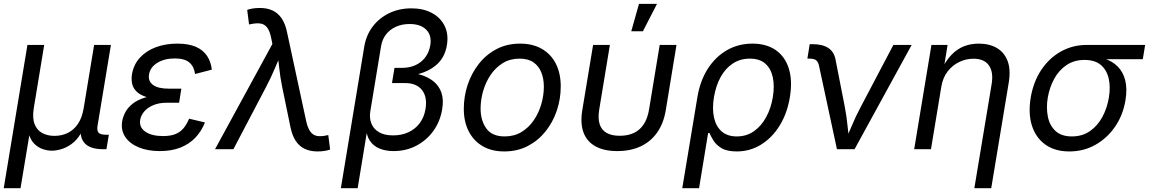

<svg xmlns="http://www.w3.org/2000/svg" viewBox="-21 -781 6015 1005"><path d="M-1.5 204.1 122.6 -545.9H210.4L155.8 -214.8Q147.5 -163.1 160.2 -131.1Q172.9 -99.1 200.4 -84.5Q228 -69.8 264.2 -69.8Q302.2 -69.8 333.7 -85.2Q365.2 -100.6 387 -132.6Q408.7 -164.6 417 -214.8L471.7 -545.9H559.6L489.7 -123.5Q485.4 -96.7 495.1 -86.2Q504.9 -75.7 534.7 -75.7H548.8L536.1 0H518.6Q451.7 0 422.6 -31Q393.6 -62 403.8 -122.6L412.1 -171.9H432.1Q423.3 -117.7 402.3 -82.5Q381.3 -47.4 354.2 -27.8Q327.1 -8.3 299.8 -0.2Q272.5 7.8 250.5 7.8Q228.5 7.8 203.9 -0.2Q179.2 -8.3 158.9 -28.1Q138.7 -47.9 129.4 -82.8Q120.1 -117.7 128.9 -171.9H148.9L86.4 204.1Z M815.4 9.8Q751.5 9.8 704.3 -10Q657.2 -29.8 634 -65.2Q610.8 -100.6 618.7 -147.5Q622.6 -169.4 635 -193.4Q647.5 -217.3 672.9 -237.8Q698.2 -258.3 740.7 -271.2Q783.2 -284.2 846.7 -284.2H922.9L916.5 -243.2H851.1Q812.5 -243.2 783 -231.2Q753.4 -219.2 735.4 -199Q717.3 -178.7 712.9 -154.3Q706.1 -115.7 739 -92.3Q772 -68.8 832.5 -68.8Q872.1 -68.8 897.7 -79.3Q923.3 -89.8 939.9 -110.1Q956.5 -130.4 968.8 -159.7L1051.8 -140.1Q1033.7 -94.2 1001.7 -60.5Q969.7 -26.9 923.3 -8.5Q877 9.8 815.4 9.8ZM843.3 -261.7Q782.2 -261.7 745.8 -273.2Q709.5 -284.7 691.7 -304Q673.8 -323.2 669.9 -346.4Q666 -369.6 669.9 -393.1Q678.7 -443.8 711.7 -479.5Q744.6 -515.1 794.9 -533.9Q845.2 -552.7 906.7 -552.7Q966.3 -552.7 1004.4 -535.9Q1042.5 -519 1062.7 -488.5Q1083 -458 1087.9 -416.5L1000 -393.6Q995.1 -432.1 970.5 -453.6Q945.8 -475.1 894 -475.1Q839.4 -475.1 801.8 -451.7Q764.2 -428.2 758.8 -389.2Q753.9 -355.5 780.5 -336.2Q807.1 -316.9 862.8 -316.9H928.2L919.4 -261.7Z M1104.5 0 1404.8 -550.8 1398.9 -580.1Q1391.6 -617.7 1377.9 -636Q1364.3 -654.3 1343.3 -657.7Q1322.3 -661.1 1292 -654.8L1282.7 -652.8L1272.9 -729Q1281.2 -732.9 1299.3 -736.1Q1317.4 -739.3 1339.4 -739.3Q1377.4 -739.3 1405.8 -726.1Q1434.1 -712.9 1453.1 -685.1Q1472.2 -657.2 1481.4 -612.8L1581.5 -147.9Q1589.8 -109.9 1604 -91.3Q1618.2 -72.8 1639.2 -69.3Q1660.2 -65.9 1688.5 -72.3L1697.3 -74.2L1707 1.5Q1699.7 4.9 1681.9 8.3Q1664.1 11.7 1641.1 11.7Q1603 11.7 1574.5 -1.7Q1545.9 -15.1 1527.3 -43Q1508.8 -70.8 1499.5 -114.7L1456.5 -323.7Q1445.8 -375.5 1440.7 -424.6Q1435.5 -473.6 1428.7 -521H1460.9Q1439 -474.1 1418.2 -424.3Q1397.5 -374.5 1370.6 -323.7L1200.7 0Z M1763.2 204.1 1885.7 -537.1Q1895.5 -596.2 1929.4 -641.4Q1963.4 -686.5 2015.6 -711.9Q2067.9 -737.3 2132.8 -737.3Q2194.8 -737.3 2239.7 -713.1Q2284.7 -689 2306.2 -645.8Q2327.6 -602.5 2318.4 -545.9Q2309.6 -490.7 2277.3 -455.3Q2245.1 -419.9 2194.6 -401.6Q2144 -383.3 2081.1 -379.4L2085.4 -405.3Q2133.8 -402.8 2175.5 -391.1Q2217.3 -379.4 2246.6 -356.4Q2275.9 -333.5 2289.1 -297.4Q2302.2 -261.2 2293.5 -209Q2283.2 -145.5 2247.8 -96.2Q2212.4 -46.9 2158.7 -18.6Q2105 9.8 2039.1 9.8Q1998.5 9.8 1966.1 -3.2Q1933.6 -16.1 1914.6 -44.9Q1895.5 -73.7 1894 -122.1H1904.8L1851.1 204.1ZM2036.6 -72.3Q2081.5 -72.3 2117.2 -88.9Q2152.8 -105.5 2176 -136.5Q2199.2 -167.5 2206.1 -209.5Q2216.8 -272.9 2188 -309.6Q2159.2 -346.2 2099.6 -346.2H2030.8L2043.9 -425.8H2083.5Q2122.1 -425.8 2153.1 -439.7Q2184.1 -453.6 2204.3 -480Q2224.6 -506.3 2231 -542.5Q2240.2 -594.7 2210.7 -625Q2181.2 -655.3 2123 -655.3Q2083 -655.3 2051.3 -640.9Q2019.5 -626.5 1999.5 -600.6Q1979.5 -574.7 1973.6 -539.1L1917.5 -199.2Q1911.6 -164.1 1922.6 -135.3Q1933.6 -106.4 1962.2 -89.4Q1990.7 -72.3 2036.6 -72.3Z M2618.7 11.7Q2552.7 11.7 2505.4 -15.9Q2458 -43.5 2432.4 -93.8Q2406.7 -144 2406.7 -211.4Q2406.7 -276.4 2427 -337.4Q2447.3 -398.4 2485.6 -447Q2523.9 -495.6 2578.4 -524.2Q2632.8 -552.7 2701.2 -552.7Q2767.1 -552.7 2814.9 -525.4Q2862.8 -498 2888.4 -447.8Q2914.1 -397.5 2914.1 -329.1Q2914.1 -263.2 2893.6 -202.1Q2873 -141.1 2834.2 -92.8Q2795.4 -44.4 2741 -16.4Q2686.5 11.7 2618.7 11.7ZM2620.6 -66.9Q2670.9 -66.9 2709.2 -90.3Q2747.6 -113.8 2773.4 -152.1Q2799.3 -190.4 2812.5 -236.3Q2825.7 -282.2 2825.7 -327.1Q2825.7 -368.7 2812.5 -401.9Q2799.3 -435.1 2771.5 -454.6Q2743.7 -474.1 2698.7 -474.1Q2648.9 -474.1 2610.8 -450.7Q2572.8 -427.2 2546.9 -388.7Q2521 -350.1 2507.8 -304Q2494.6 -257.8 2494.6 -212.4Q2494.6 -150.9 2524.4 -108.9Q2554.2 -66.9 2620.6 -66.9Z M3210 9.8Q3141.1 9.8 3096.2 -14.9Q3051.3 -39.6 3033.4 -87.2Q3015.6 -134.8 3026.9 -204.1L3083.5 -545.9H3171.4L3115.7 -208.5Q3107.9 -161.1 3117.9 -130.6Q3127.9 -100.1 3154.5 -85.2Q3181.2 -70.3 3223.1 -70.3Q3265.6 -70.3 3297.1 -85.2Q3328.6 -100.1 3348.6 -130.6Q3368.7 -161.1 3376.5 -208.5L3432.1 -545.9H3520L3463.9 -204.1Q3452.6 -135.7 3419.2 -87.9Q3385.7 -40 3332.8 -15.1Q3279.8 9.8 3210 9.8ZM3283.2 -617.2 3323.7 -760.7H3418L3344.2 -617.2Z M3550.3 204.1 3629.4 -272.5Q3643.6 -357.9 3683.6 -420.7Q3723.6 -483.4 3783.7 -518.1Q3843.8 -552.7 3917.5 -552.7Q3990.2 -552.7 4038.8 -519.3Q4087.4 -485.8 4107.4 -424.1Q4127.4 -362.3 4114.3 -277.3Q4100.6 -189.5 4060.5 -124.5Q4020.5 -59.6 3962.4 -23.9Q3904.3 11.7 3835.9 11.7Q3784.2 11.7 3755.6 -5.6Q3727.1 -22.9 3713.4 -45.7Q3699.7 -68.4 3692.4 -84.5H3685.5L3638.2 204.1ZM3835.4 -66.9Q3886.7 -66.9 3925.5 -94.2Q3964.4 -121.6 3989.7 -168.5Q4015.1 -215.3 4024.4 -273.4Q4033.7 -330.6 4024.2 -376Q4014.6 -421.4 3985.1 -447.8Q3955.6 -474.1 3903.8 -474.1Q3854 -474.1 3815.4 -449Q3776.9 -423.8 3751.7 -378.9Q3726.6 -334 3716.3 -273.9Q3706.1 -212.9 3716.3 -166Q3726.6 -119.1 3756.6 -93Q3786.6 -66.9 3835.4 -66.9Z M4359.9 0 4266.1 -436.5Q4261.7 -457 4251 -465.6Q4240.2 -474.1 4217.3 -474.1H4205.1L4217.3 -549.8H4231.9Q4284.2 -549.8 4314.5 -530Q4344.7 -510.3 4352.5 -469.2L4400.9 -222.2Q4410.6 -171.9 4415.5 -121.3Q4420.4 -70.8 4426.3 -24.9H4394.5Q4416.5 -71.8 4437.3 -121.8Q4458 -171.9 4484.9 -222.2L4655.3 -545.9H4751L4452.1 0Z M4906.2 -327.1 4852.1 0H4764.2L4854.5 -545.9H4939L4917.5 -413.6H4905.3Q4930.7 -464.8 4960.7 -495.4Q4990.7 -525.9 5026.1 -539.3Q5061.5 -552.7 5102.1 -552.7Q5157.2 -552.7 5196.5 -530Q5235.8 -507.3 5253.2 -461.7Q5270.5 -416 5258.8 -346.7L5167.5 204.1H5079.1L5169.4 -339.4Q5180.2 -403.3 5155.5 -438.5Q5130.9 -473.6 5074.2 -473.6Q5035.6 -473.6 5000 -456.5Q4964.4 -439.5 4939.2 -407Q4914.1 -374.5 4906.2 -327.1Z M5576.2 11.7Q5501.5 11.7 5451.4 -23.7Q5401.4 -59.1 5380.9 -122.3Q5360.4 -185.5 5374 -269.5Q5388.2 -353.5 5429.7 -415.5Q5471.2 -477.5 5532.7 -511.7Q5594.2 -545.9 5668.5 -545.9H5973.1L5960.9 -471.2H5721.7L5655.8 -467.3Q5601.1 -467.3 5561.3 -440.2Q5521.5 -413.1 5497.1 -368.4Q5472.7 -323.7 5463.4 -270Q5454.6 -216.8 5463.9 -170.4Q5473.1 -124 5503.9 -95.5Q5534.7 -66.9 5589.4 -66.9Q5644.5 -66.9 5684.6 -95Q5724.6 -123 5749.5 -169.4Q5774.4 -215.8 5783.2 -270Q5792.5 -324.7 5782.5 -369.4Q5772.5 -414.1 5741.5 -440.7Q5710.4 -467.3 5655.8 -467.3L5659.7 -489.3Q5714.8 -489.3 5758.3 -475.1Q5801.8 -460.9 5830.1 -432.1Q5858.4 -403.3 5869.1 -359.6Q5879.9 -315.9 5870.1 -256.3Q5857.4 -178.7 5815.9 -118.2Q5774.4 -57.6 5712.6 -22.9Q5650.9 11.7 5576.2 11.7Z"/></svg>

Font: Inter
Style: Italic
Weight: 400
Italic angle: -9.3988°
Designer: Rasmus Andersson
Foundry: rsms
Version: Version 4.001;git-66647c0bb